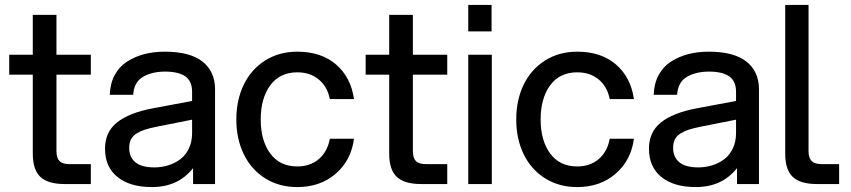

<svg xmlns="http://www.w3.org/2000/svg" viewBox="-20 -740 3421 772"><path d="M111.8 -680.2H207V-520H345.2V-439.9H207V-132.8Q207 -105 219.2 -92.5Q231.4 -80.1 259.8 -80.1H345.2V0H240.2Q172.9 0 142.3 -28.8Q111.8 -57.6 111.8 -122.1V-439.9H17.1V-520H111.8Z M756.3 0V-64Q696.3 12.2 590.8 12.2Q502.9 12.2 452.6 -28.1Q402.3 -68.4 402.3 -142.1Q402.3 -209 450.4 -247.6Q498.5 -286.1 592.8 -304.2L752.4 -334V-371.1Q752.4 -413.6 725.1 -432.9Q697.8 -452.1 643.6 -452.1Q590.3 -452.1 554.4 -430.7Q518.6 -409.2 515.6 -358.9H421.4Q422.9 -404.3 441.4 -438.5Q460 -472.7 491.5 -492.7Q522.9 -512.7 560.8 -522.5Q598.6 -532.2 642.6 -532.2Q743.7 -532.2 794.2 -492.4Q844.7 -452.6 844.7 -380.9V0ZM499.5 -145Q499.5 -108.4 524.4 -87.6Q549.3 -66.9 600.6 -66.9Q629.4 -66.9 655.8 -75Q682.1 -83 704.1 -99.1Q726.1 -115.2 739.3 -142.6Q752.4 -169.9 752.4 -205.1V-258.8L607.4 -230Q579.1 -224.1 562 -218.5Q544.9 -212.9 529.3 -203.4Q513.7 -193.8 506.6 -179.7Q499.5 -165.5 499.5 -145Z M1175.3 12.2Q1102.1 12.2 1045.9 -23.2Q989.7 -58.6 960 -120.4Q930.2 -182.1 930.2 -259.8Q930.2 -337.4 960 -399.2Q989.7 -460.9 1045.9 -496.6Q1102.1 -532.2 1175.3 -532.2Q1272 -532.2 1331.5 -480.5Q1391.1 -428.7 1403.3 -341.8H1306.2Q1296.4 -391.6 1261.7 -420.4Q1227.1 -449.2 1175.3 -449.2Q1105 -449.2 1066.7 -397Q1028.3 -344.7 1028.3 -259.8Q1028.3 -174.8 1066.7 -122.8Q1105 -70.8 1175.3 -70.8Q1228 -70.8 1262.5 -100.8Q1296.9 -130.9 1306.2 -182.1H1403.3Q1392.1 -95.2 1329.8 -41.5Q1267.6 12.2 1175.3 12.2Z M1544.9 -680.2H1640.1V-520H1778.3V-439.9H1640.1V-132.8Q1640.1 -105 1652.3 -92.5Q1664.6 -80.1 1692.9 -80.1H1778.3V0H1673.3Q1606 0 1575.4 -28.8Q1544.9 -57.6 1544.9 -122.1V-439.9H1450.2V-520H1544.9Z M1862.8 0V-520H1957.5V0ZM1862.8 -613.8V-720.2H1956.5V-613.8Z M2300.8 12.2Q2227.5 12.2 2171.4 -23.2Q2115.2 -58.6 2085.4 -120.4Q2055.7 -182.1 2055.7 -259.8Q2055.7 -337.4 2085.4 -399.2Q2115.2 -460.9 2171.4 -496.6Q2227.5 -532.2 2300.8 -532.2Q2397.5 -532.2 2457 -480.5Q2516.6 -428.7 2528.8 -341.8H2431.6Q2421.9 -391.6 2387.2 -420.4Q2352.5 -449.2 2300.8 -449.2Q2230.5 -449.2 2192.1 -397Q2153.8 -344.7 2153.8 -259.8Q2153.8 -174.8 2192.1 -122.8Q2230.5 -70.8 2300.8 -70.8Q2353.5 -70.8 2387.9 -100.8Q2422.4 -130.9 2431.6 -182.1H2528.8Q2517.6 -95.2 2455.3 -41.5Q2393.1 12.2 2300.8 12.2Z M2943.4 0V-64Q2883.3 12.2 2777.8 12.2Q2689.9 12.2 2639.6 -28.1Q2589.4 -68.4 2589.4 -142.1Q2589.4 -209 2637.5 -247.6Q2685.5 -286.1 2779.8 -304.2L2939.5 -334V-371.1Q2939.5 -413.6 2912.1 -432.9Q2884.8 -452.1 2830.6 -452.1Q2777.3 -452.1 2741.5 -430.7Q2705.6 -409.2 2702.6 -358.9H2608.4Q2609.9 -404.3 2628.4 -438.5Q2647 -472.7 2678.5 -492.7Q2710 -512.7 2747.8 -522.5Q2785.6 -532.2 2829.6 -532.2Q2930.7 -532.2 2981.2 -492.4Q3031.7 -452.6 3031.7 -380.9V0ZM2686.5 -145Q2686.5 -108.4 2711.4 -87.6Q2736.3 -66.9 2787.6 -66.9Q2816.4 -66.9 2842.8 -75Q2869.1 -83 2891.1 -99.1Q2913.1 -115.2 2926.3 -142.6Q2939.5 -169.9 2939.5 -205.1V-258.8L2794.4 -230Q2766.1 -224.1 2749 -218.5Q2731.9 -212.9 2716.3 -203.4Q2700.7 -193.8 2693.6 -179.7Q2686.5 -165.5 2686.5 -145Z M3137.2 -720.2H3231V-132.8Q3231 -105 3243.7 -92.5Q3256.3 -80.1 3284.2 -80.1H3354V0H3265.1Q3197.8 0 3167.5 -28.8Q3137.2 -57.6 3137.2 -122.1Z"/></svg>

Font: Aspekta 450
Style: Regular
Weight: 450
Designer: Ivo Dolenc
Version: Version 2.000